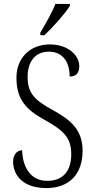

<svg xmlns="http://www.w3.org/2000/svg" viewBox="-20 -951 483 981"><path d="M186 -784V-771H207C252 -813 316 -886 337 -921V-931H263C246 -886 215 -834 186 -784ZM217 10C332 10 402 -60 402 -180C402 -290 339 -340 247 -390C156 -440 121 -476 121 -558C121 -634 158 -687 230 -687C302 -687 336 -632 336 -560C367 -560 385 -576 385 -613C385 -667 330 -724 234 -724C133 -724 64 -654 64 -554C64 -443 114 -390 207 -339C303 -285 344 -250 344 -163C344 -76 301 -27 221 -27C138 -27 96 -94 93 -183C64 -183 47 -157 47 -126C47 -53 100 10 217 10Z"/></svg>

Font: Noto Serif Myanmar Condensed Light
Style: Regular
Weight: 300
Width: 3
Designer: Ben Mitchell and the Monotype Design Team
Foundry: Monotype Imaging Inc.
Version: Version 2.106